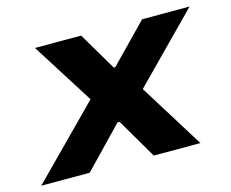

<svg xmlns="http://www.w3.org/2000/svg" viewBox="-105 -619 875 727"><g transform="rotate(-15 332.0 -255.0)"><path d="M-27 0 238 -268 85 -510H266L354 -361H360L505 -510H691L439 -254L597 0H414L322 -157H314L163 0Z"/></g></svg>

Font: Saira Thin Expanded
Style: Bold Italic
Weight: 700
Width: 7
Italic angle: -12°
Version: Version 1.101